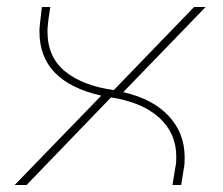

<svg xmlns="http://www.w3.org/2000/svg" viewBox="-20 -530 639 550"><path d="M22 0 270 -256Q182 -276 137.5 -321.5Q93 -367 93 -440Q93 -448 94 -457Q95 -466 96 -476L100 -510H124L119 -476Q118 -467 117 -458Q116 -449 116 -440Q116 -366 167 -325Q218 -284 306 -272L536 -510H569L333 -266Q417 -247 463 -198Q509 -149 509 -79Q509 -71 508.5 -62Q508 -53 506 -44L499 0H474L482 -49Q484 -57 484.5 -65Q485 -73 485 -81Q485 -148 436.5 -192.5Q388 -237 298 -251L56 0Z"/></svg>

Font: MuseoModerno Thin Thin
Style: Italic
Weight: 250
Italic angle: -9°
Version: Version 1.003